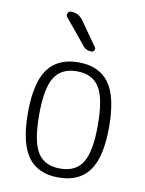

<svg xmlns="http://www.w3.org/2000/svg" viewBox="-86 -816 672 887"><g transform="rotate(10 250.0 -372.5)"><path d="M355.5 -436Q323.2 -488.3 250 -488.3Q176.8 -488.3 144.5 -436Q112.3 -383.8 112.3 -259.8Q112.3 -135.7 144.5 -84Q176.8 -32.2 250 -32.2Q323.2 -32.2 355.5 -84Q387.7 -135.7 387.7 -259.8Q387.7 -383.8 355.5 -436ZM59.6 -259.8Q59.6 -401.4 106.4 -465.8Q153.3 -530.3 250 -530.3Q346.7 -530.3 393.6 -466.3Q440.4 -402.3 440.4 -259.8Q440.4 -119.1 393.6 -54.7Q346.7 9.8 250 9.8Q153.3 9.8 106.4 -54.7Q59.6 -119.1 59.6 -259.8ZM174.8 -754.9Q210.9 -754.9 232.4 -724.6L311.5 -612.3Q316.4 -605.5 312 -597.7Q307.6 -589.8 299.8 -589.8Q272.5 -589.8 257.8 -610.4L162.1 -726.6Q155.3 -734.4 159.7 -744.6Q164.1 -754.9 174.8 -754.9Z"/></g></svg>

Font: Rounded-X Mgen+ 1mn light
Style: Regular
Weight: 200
Designer: [Source Han Sans]
Ryoko NISHIZUKA  (kana & ideographs); Paul D. Hunt (Latin, Greek & Cyrillic); Wenlong ZHANG  (bopomofo
Version: Version 1.059.20150602